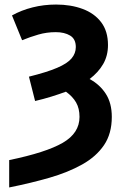

<svg xmlns="http://www.w3.org/2000/svg" viewBox="-20 -576 546 836"><path d="M20 240.2V121.1Q180.7 87.9 253.4 45.7Q326.2 3.4 326.2 -66.9Q326.2 -104 311.3 -129.9Q296.4 -155.8 267.1 -176.8Q237.8 -166 204.1 -155.5Q170.4 -145 132.8 -136.2L106 -242.2Q184.6 -261.7 229 -280.8Q273.4 -299.8 291.7 -321.8Q310.1 -343.8 310.1 -371.1Q310.1 -406.2 285.4 -421.1Q260.7 -436 223.1 -436Q183.1 -436 147 -425.5Q110.8 -415 76.2 -400.9L32.2 -508.8Q73.2 -531.7 122.1 -543.9Q170.9 -556.2 224.1 -556.2Q288.6 -556.2 339.8 -537.1Q391.1 -518.1 420.7 -479Q450.2 -439.9 450.2 -379.9Q450.2 -333.5 429.2 -297.1Q408.2 -260.7 370.1 -231.9Q414.6 -208 440.7 -167.5Q466.8 -127 466.8 -66.9Q466.8 5.9 432.9 55.9Q398.9 106 337.9 140.1Q276.9 174.3 195.8 197.8Q114.7 221.2 20 240.2Z"/></svg>

Font: Open Sans
Style: Bold
Weight: 700
Designer: Monotype Design Team
Foundry: Monotype Imaging Inc.
Version: Version 3.000; ttfautohint (v1.8.4)